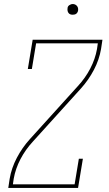

<svg xmlns="http://www.w3.org/2000/svg" viewBox="-20 -932 540 952"><path d="M21 0 28 -46Q37 -99 63.5 -149.5Q90 -200 128 -242L366 -505Q403 -545 427.5 -592Q452 -639 461 -689L465 -717H159L138 -590H118L142 -735H488L481 -689Q472 -636 445.5 -585.5Q419 -535 381 -493L143 -230Q106 -190 81.5 -143Q57 -96 48 -46L44 -18H350L371 -145H391L367 0ZM340 -859Q334 -859 328.5 -861Q323 -863 319.5 -868Q316 -873 315 -879Q314 -885 315 -891Q315 -896 317.5 -900Q320 -904 324 -906.5Q328 -909 332 -910.5Q336 -912 341 -912Q347 -912 352.5 -909.5Q358 -907 362 -902Q366 -897 367 -891Q368 -885 367 -879Q366 -874 363.5 -870Q361 -866 357.5 -863.5Q354 -861 349.5 -860Q345 -859 340 -859Z"/></svg>

Font: Iosevka Curly Slab Thin
Style: Italic
Weight: 100
Italic angle: -9°
Monospace: yes
Designer: Belleve Invis
Foundry: Belleve Invis
Version: Version 22.1.2; ttfautohint (v1.8.4)